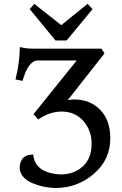

<svg xmlns="http://www.w3.org/2000/svg" viewBox="-20 -939 615 969"><path d="M264.6 9.8Q203.1 9.8 144.8 -14.2Q86.4 -38.1 79.1 -86.9Q79.1 -159.2 147.5 -159.2Q156.2 -65.9 285.2 -58.6Q354 -58.6 398.2 -99.4Q442.4 -140.1 442.4 -213.4Q442.4 -280.3 400.9 -328.1Q359.4 -376 290.5 -376Q231.4 -376 172.4 -335.9L149.4 -363.3L367.2 -633.8H171.4Q122.6 -633.8 93.8 -530.8L58.1 -538.1Q79.1 -620.1 80.1 -701.7Q110.8 -693.4 148.4 -693.4H492.2L507.3 -669.4L321.8 -433.6Q339.4 -437 355.5 -437Q433.6 -437 485.1 -385.3Q536.6 -333.5 536.6 -241.7Q536.6 -133.3 454.6 -62.5Q372.6 8.3 264.6 9.8ZM316.4 -734.9H259.8L129.9 -893.1L153.3 -919.4L289.1 -812L421.9 -919.4L447.3 -893.1Z"/></svg>

Font: Kelvinch
Style: Regular
Weight: 400
Designer: Paul James MIller
Foundry: High-Logic / Made with FontCreator
Version: Version 3.30 September 23, 2016